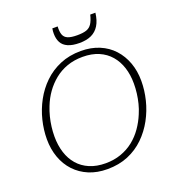

<svg xmlns="http://www.w3.org/2000/svg" viewBox="-163 -1047 1082 1190"><g transform="rotate(-20 378.0 -451.5)"><path d="M342 17Q274 17 220.5 -5.5Q167 -28 129 -68.5Q91 -109 71 -164.5Q51 -220 51 -285Q51 -347 66.5 -410Q82 -473 113 -530Q144 -587 190 -631.5Q236 -676 297.5 -702Q359 -728 435 -728Q502 -728 556 -705.5Q610 -683 647.5 -642Q685 -601 705 -546Q725 -491 725 -426Q725 -364 709.5 -301Q694 -238 663 -181Q632 -124 586 -79Q540 -34 479 -8.5Q418 17 342 17ZM433 -690Q377 -690 330.5 -673.5Q284 -657 247 -627Q210 -597 182.5 -558.5Q155 -520 137 -474Q125 -444 117 -412.5Q109 -381 105 -348.5Q101 -316 101 -285Q101 -227 116.5 -178.5Q132 -130 162.5 -95Q193 -60 238.5 -40.5Q284 -21 344 -21Q399 -21 445.5 -37.5Q492 -54 529 -83.5Q566 -113 593.5 -152.5Q621 -192 639 -236Q652 -266 660 -298Q668 -330 672 -362Q676 -394 676 -426Q676 -484 660.5 -532Q645 -580 614.5 -615.5Q584 -651 538.5 -670.5Q493 -690 433 -690ZM446 -777Q493 -777 525 -792Q557 -807 576.5 -838.5Q596 -870 602 -920H568Q559 -883 545.5 -862.5Q532 -842 509.5 -834.5Q487 -827 449 -827Q409 -827 387.5 -836Q366 -845 358.5 -865.5Q351 -886 353 -920H318Q316 -910 315.5 -902Q315 -894 315 -886Q315 -852 328 -827.5Q341 -803 370.5 -790Q400 -777 446 -777Z"/></g></svg>

Font: Roboto Serif Thin
Style: Italic
Weight: 250
Italic angle: -10°
Version: Version 1.007